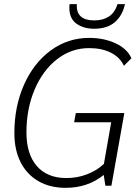

<svg xmlns="http://www.w3.org/2000/svg" viewBox="-20 -892 669 922"><path d="M344 -349H577L515 0H486L478 -52Q402 10 295 10Q220 10 164.5 -22Q109 -54 79 -113Q49 -172 49 -253Q49 -381 95.5 -485.5Q142 -590 224 -650Q306 -710 408 -710Q480 -710 536 -683.5Q592 -657 611 -612L575 -576Q556 -617 512.5 -639Q469 -661 408 -661Q323 -661 254.5 -608Q186 -555 146.5 -462.5Q107 -370 107 -256Q107 -152 157 -94.5Q207 -37 299 -37Q351 -37 398 -55Q445 -73 479 -105L514 -305H336ZM313 -855Q313 -866 314 -872H349Q344 -794 433 -794Q475 -794 503.5 -813Q532 -832 544 -872H580Q568 -817 531.5 -785.5Q495 -754 432 -754Q381 -754 347 -778.5Q313 -803 313 -855Z"/></svg>

Font: Sarabun ExtraLight
Style: Italic
Weight: 275
Italic angle: -10°
Designer: Suppakit Chalermlarp | Katatrad Co.,Ltd.
Foundry: Cadson Demak Co.,Ltd.
Version: Version 1.000; ttfautohint (v1.6)